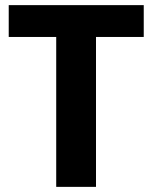

<svg xmlns="http://www.w3.org/2000/svg" viewBox="-20 -720 625 748"><path d="M14 -700H540V-576H354V8H199V-576H14Z"/></svg>

Font: Repo
Style: Bold
Weight: 700
Designer: Stefan Peev
Foundry: Context Ltd
Version: Version 001.000